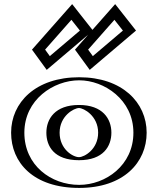

<svg xmlns="http://www.w3.org/2000/svg" viewBox="-20 -907 774 942"><path d="M247.5 -256C247.5 -327 300.5 -377 367.5 -377C433.5 -377 486.5 -327 486.5 -256C486.5 -186 436.5 -136 367.5 -136C295.5 -136 247.5 -186 247.5 -256ZM59.5 -256C59.5 -416 195.5 -528 368.5 -528C538.5 -528 674.5 -416 674.5 -256C674.5 -98 545.5 15 368.5 15C183.5 15 59.5 -98 59.5 -256ZM370.5 -664 543.5 -860 625.5 -756 426.5 -587ZM159.5 -664 332.5 -860 414.5 -756 215.5 -587ZM232.5 -256C232.5 -178.3 287.5 -121 367.5 -121C444.5 -121 501.5 -178.1 501.5 -256C501.5 -335.1 441.5 -392 367.5 -392C292.6 -392 232.5 -335.2 232.5 -256ZM74.5 -256C74.5 -406.1 201.7 -513 368.5 -513C532.2 -513 659.5 -406.2 659.5 -256C659.5 -107.5 539.1 0 368.5 0C189.9 0 74.5 -107.4 74.5 -256ZM389.7 -663.1 429.1 -608.9 604.8 -758.1 542.9 -836.6ZM178.7 -663.1 331.9 -836.6 393.8 -758.1 218.1 -608.9ZM232.5 -256C232.5 -335.2 292.6 -392 367.5 -392C441.5 -392 501.5 -335.1 501.5 -256C501.5 -178.1 444.5 -121 367.5 -121C287.5 -121 232.5 -178.3 232.5 -256ZM74.5 -256C74.5 -107.4 189.9 0 368.5 0C539.1 0 659.5 -107.5 659.5 -256C659.5 -406.2 532.2 -513 368.5 -513C201.7 -513 74.5 -406.1 74.5 -256ZM389.7 -663.1 542.9 -836.6 604.8 -758.1 429.1 -608.9ZM178.7 -663.1 218.1 -608.9 393.8 -758.1 331.9 -836.6ZM247.5 -256C247.5 -186.1 295.6 -136 367.5 -136C436.4 -136 486.5 -186.1 486.5 -256C486.5 -327 433.5 -377 367.5 -377C300.5 -377 247.5 -327 247.5 -256ZM59.5 -256C59.5 -98 183.5 15 368.5 15C545.5 15 674.5 -98 674.5 -256C674.5 -416 538.5 -528 368.5 -528C195.5 -528 59.5 -416 59.5 -256ZM370.5 -664 426.5 -587 625.5 -756 543.5 -860ZM159.5 -664 215.5 -587 414.5 -756 332.5 -860ZM207.5 -256C207.5 -189.6 245.4 -121 367.5 -121C486.9 -121 526.5 -189.6 526.5 -256C526.5 -323.6 484.2 -392 367.5 -392C250 -392 207.5 -323.6 207.5 -256ZM99.5 -256C99.5 -418 242.5 -513 368.5 -513C491.2 -513 634.5 -418 634.5 -256C634.5 -95.8 498.2 0 368.5 0C230.5 0 99.5 -95.7 99.5 -256ZM412.3 -663.6 541.3 -809.8 583 -757 435.4 -631.7ZM201.3 -663.6 330.3 -809.8 372 -757 224.4 -631.7ZM272.5 -256C272.5 -338.6 343.1 -377 367.5 -377C390.7 -377 461.5 -338.6 461.5 -256C461.5 -174.6 393.9 -136 367.5 -136C337.9 -136 272.5 -174.7 272.5 -256ZM34.5 -256C34.5 -109.7 143 15 368.5 15C586.3 15 699.5 -109.8 699.5 -256C699.5 -404.1 579.4 -528 368.5 -528C154.7 -528 34.5 -404.1 34.5 -256ZM347.9 -663.5 420.2 -564.2 647.3 -757 545 -886.8ZM136.9 -663.5 209.2 -564.2 436.3 -757 334 -886.8Z"/></svg>

Font: Hussar Outliner
Style: Regular
Weight: 700
Foundry: Cannot Into Space Fonts
Version: Version 0.92